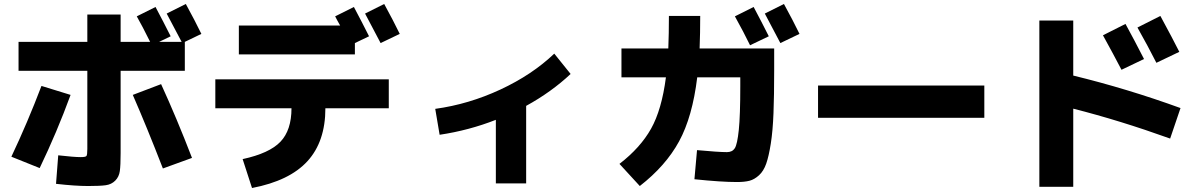

<svg xmlns="http://www.w3.org/2000/svg" viewBox="-20 -870 6040 963"><path d="M73 -660H418V-797H585V-660H733Q694 -739 666 -788L760 -835Q801 -758 836 -688L778 -660H891Q839 -760 816 -802L912 -850Q958 -766 990 -700L907 -660V-515H585V-102Q585 -41 581 -12Q577 17 558 36Q539 55 510.5 59Q482 63 422 63Q357 63 261 52L272 -91Q352 -82 384 -82Q409 -82 413.5 -87.5Q418 -93 418 -123V-515H73ZM188 -439 334 -394Q266 -208 179 -27L37 -84Q118 -255 188 -439ZM646 -394 788 -448Q866 -278 943 -78L797 -25Q716 -234 646 -394Z M1985 -700 1889 -654Q1835 -758 1811 -802L1907 -850Q1953 -766 1985 -700ZM1178 -597V-742H1686Q1681 -751 1672 -767Q1663 -783 1661 -788L1755 -835Q1796 -758 1831 -688L1760 -654V-597ZM1060 -472H1930V-327H1612Q1612 -160 1522 -61.5Q1432 37 1244 73L1197 -72Q1331 -101 1386.5 -159Q1442 -217 1442 -327H1060Z M2163 -324Q2331 -347 2490 -421Q2649 -495 2760 -601L2842 -499Q2745 -408 2619 -339V50H2467V-269Q2332 -216 2185 -194Z M3836 -688 3742 -643Q3710 -709 3666 -788L3760 -835Q3801 -758 3836 -688ZM3990 -700 3894 -654Q3840 -758 3816 -802L3912 -850Q3958 -766 3990 -700ZM3335 -790H3492Q3492 -704 3489 -627H3863V-518Q3863 -391 3859.5 -302Q3856 -213 3846 -149.5Q3836 -86 3823 -49Q3810 -12 3787 9Q3764 30 3739.5 36.5Q3715 43 3676 43Q3597 43 3463 29L3476 -117Q3585 -107 3626 -107Q3653 -107 3665.5 -126.5Q3678 -146 3685.5 -218Q3693 -290 3693 -438V-482H3477Q3453 -284 3386 -161Q3319 -38 3189 63L3087 -48Q3192 -129 3245.5 -224.5Q3299 -320 3320 -482H3097V-627H3332Q3335 -702 3335 -790Z M4083 -279V-441H4917V-279Z M5718 -574 5605 -520Q5565 -597 5512 -693L5625 -750Q5670 -668 5718 -574ZM5895 -610 5780 -555Q5738 -638 5685 -732L5800 -790Q5864 -672 5895 -610ZM5193 -767H5363V-491Q5634 -425 5901 -328L5849 -175Q5596 -266 5363 -325V67H5193Z"/></svg>

Font: M PLUS 1p ExtraBold
Style: Regular
Weight: 800
Version: Version 1.062